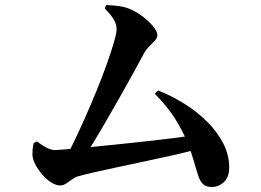

<svg xmlns="http://www.w3.org/2000/svg" viewBox="-20 -750 1040 764"><path d="M231 -103Q248 -132 270 -177Q292 -222 316 -276Q340 -330 363 -386Q386 -442 404 -492.5Q422 -543 433 -580.5Q444 -618 444 -634Q444 -653 433 -672Q422 -691 397 -716L402 -730Q419 -729 439 -727.5Q459 -726 481 -720Q512 -710 540 -690Q568 -670 587 -648Q606 -626 606 -610Q606 -599 596.5 -588.5Q587 -578 574 -565.5Q561 -553 552 -536Q535 -504 512 -462Q489 -420 462.5 -373.5Q436 -327 408.5 -279Q381 -231 353.5 -186Q326 -141 302 -103ZM220 -12Q203 -12 184 -24Q165 -36 148.5 -55Q132 -74 121 -95Q110 -116 109 -133Q109 -147 110 -157.5Q111 -168 114 -181L127 -187Q150 -170 167 -161.5Q184 -153 198 -153Q208 -153 244 -156Q280 -159 333 -164Q386 -169 447 -175.5Q508 -182 568 -188.5Q628 -195 678.5 -201.5Q729 -208 760 -213L770 -158Q729 -146 676 -134Q623 -122 566 -110Q509 -98 455.5 -86.5Q402 -75 359.5 -65.5Q317 -56 293 -49Q282 -47 269 -37.5Q256 -28 243.5 -20Q231 -12 220 -12ZM823 -6Q801 -6 789 -16.5Q777 -27 769.5 -49Q762 -71 752.5 -105Q743 -139 725 -185Q706 -231 676.5 -278Q647 -325 596 -377L609 -390Q663 -369 714 -337Q765 -305 805 -265Q845 -225 868.5 -179Q892 -133 892 -84Q892 -45 871 -25.5Q850 -6 823 -6Z"/></svg>

Font: Noto Serif HK ExtraLight
Style: Bold
Weight: 700
Version: Version 2.002-H1;hotconv 1.1.0;makeotfexe 2.6.0